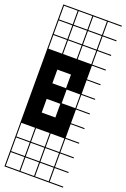

<svg xmlns="http://www.w3.org/2000/svg" viewBox="-187 -785 737 1121"><g transform="rotate(20 182.0 -224.0)"><path d="M363.6 278.8H0V187.9H6.1V272.7H90.9V187.9H0V-727.3H363.6V-721.2H278.8V-636.4H363.6V-630.3H278.8V-545.5H363.6V-539.4H278.8V-454.5H363.6V-448.5H278.8V-363.6H363.6V-357.6H278.8V-272.7H363.6V-266.7H278.8V-181.8H363.6V-175.8H278.8V-90.9H363.6V-84.8H278.8V0H363.6V6.1H278.8V90.9H363.6V97H278.8V181.8H363.6V187.9H278.8V272.7H363.6ZM187.9 -636.4H272.7V-721.2H187.9ZM6.1 -636.4H90.9V-721.2H6.1ZM97 -636.4H181.8V-721.2H97ZM187.9 -545.5H272.7V-630.3H187.9ZM6.1 -545.5H90.9V-630.3H6.1ZM97 -545.5H181.8V-630.3H97ZM187.9 -454.5H272.7V-539.4H187.9ZM6.1 -454.5H90.9V-539.4H6.1ZM97 -454.5H181.8V-539.4H97ZM97 -272.7H181.8V-357.6H97ZM187.9 -181.8H272.7V-266.7H187.9ZM97 -90.9H181.8V-175.8H97ZM187.9 90.9H272.7V6.1H187.9ZM97 90.9H181.8V6.1H97ZM6.1 90.9H90.9V6.1H6.1ZM97 181.8H181.8V97H97ZM6.1 181.8H90.9V97H6.1ZM272.7 97H187.9V181.8H272.7ZM181.8 272.7V187.9H97V272.7ZM272.7 272.7V187.9H187.9V272.7Z"/></g></svg>

Font: Micro 5 Charted
Style: Regular
Weight: 400
Designer: Sarah Cadigan-Fried
Version: Version 1.000; ttfautohint (v1.8.4.7-5d5b)